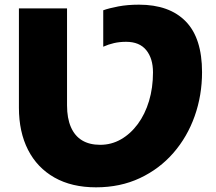

<svg xmlns="http://www.w3.org/2000/svg" viewBox="-20 -786 924 822"><path d="M61 -325V-750H267V-335Q267 -280 283.5 -242Q300 -204 331.5 -185Q363 -166 409 -166Q457 -166 498 -189.5Q539 -213 570 -255Q601 -297 618 -353.5Q635 -410 635 -476Q635 -536 606 -571.5Q577 -607 520 -607Q492 -607 468 -601.5Q444 -596 422 -586V-742Q447 -751 486.5 -758.5Q526 -766 575 -766Q705 -766 775 -694.5Q845 -623 845 -477Q845 -378 813.5 -289Q782 -200 722.5 -131.5Q663 -63 579 -23.5Q495 16 391 16Q287 16 213 -26Q139 -68 100 -144.5Q61 -221 61 -325Z"/></svg>

Font: Unbounded
Style: Bold
Weight: 700
Designer: Luke Prowse, Jean-Baptiste Morizot, Fátima Lázaro, Florian Runge
Foundry: NaN
Version: Version 1.700